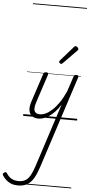

<svg xmlns="http://www.w3.org/2000/svg" viewBox="-283 -1335 1008 2179"><g transform="rotate(5 221.5 -245.5)"><path d="M175 16Q132 16 103 -4.5Q74 -25 66.5 -66.5Q59 -108 80 -172L186 -494Q190 -506 196.5 -510.5Q203 -515 217 -515Q233 -515 239 -509Q245 -503 241 -491L134 -165Q120 -123 120.5 -93.5Q121 -64 138.5 -49Q156 -34 189 -34Q219 -34 253.5 -50Q288 -66 326 -100.5Q364 -135 402 -190Q440 -245 475 -324L531 -494Q535 -506 541.5 -510.5Q548 -515 561 -515Q579 -515 583.5 -507.5Q588 -500 584 -488L243 562Q217 641 187 692Q157 743 114.5 767.5Q72 792 8 792Q-32 792 -64.5 780Q-97 768 -122 746.5Q-147 725 -166 696Q-172 686 -172 677.5Q-172 669 -159 661Q-147 653 -140 654Q-133 655 -127 664Q-100 706 -66.5 724Q-33 742 13 742Q60 742 91.5 722.5Q123 703 145.5 662.5Q168 622 189 559L424 -165Q392 -114 358.5 -79.5Q325 -45 293 -24Q261 -3 231 6.5Q201 16 175 16ZM377 -625Q371 -625 362.5 -632Q354 -639 354 -646Q354 -650 355.5 -654Q357 -658 361 -663L505 -827Q511 -835 515.5 -837.5Q520 -840 525 -840Q532 -840 540 -835Q548 -830 553 -822.5Q558 -815 558 -808Q558 -803 556.5 -799.5Q555 -796 550 -792L395 -634Q385 -625 377 -625ZM0 763H615V773H0ZM0 -20H615V0H0ZM0 -505H615V-500H0ZM0 -1283H615V-1273H0Z"/></g></svg>

Font: Playwrite NL Guides
Style: Regular
Weight: 400
Designer: Veronika Burian, José Scaglione
Foundry: TypeTogether
Version: Version 1.003